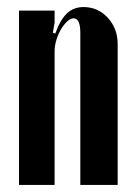

<svg xmlns="http://www.w3.org/2000/svg" viewBox="-20 -525 383 545"><path d="M137 -430Q151 -469 170 -487Q189 -505 217 -505Q258 -505 286 -474.5Q314 -444 314 -400V0H208V-431Q208 -473 189 -473Q180 -473 170.5 -464Q161 -455 153 -441.5Q145 -428 140 -411.5Q135 -395 135 -380V0H34V-495H135V-461L130 -432Z"/></svg>

Font: Moniqa Extra Bold Narrow Heading
Style: Regular
Weight: 800
Width: 4
Designer: Rajesh Rajput
Foundry: Rajesh Rajput
Version: Version 1.000;December 15, 2022;FontCreator 14.0.0.2794 32-b